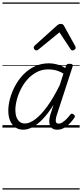

<svg xmlns="http://www.w3.org/2000/svg" viewBox="-20 -1030 663 1550"><path d="M168 17Q131 17 104 -1.5Q77 -20 62 -54.5Q47 -89 47 -136Q47 -182 61 -234Q75 -286 102 -336.5Q129 -387 169 -428.5Q209 -470 261 -494.5Q313 -519 376 -519Q408 -519 442.5 -509.5Q477 -500 507 -481L512 -497Q516 -508 522.5 -511.5Q529 -515 542 -515Q560 -515 565 -508Q570 -501 565 -489L438 -100Q431 -77 430 -62Q429 -47 434.5 -39.5Q440 -32 452 -32Q469 -32 485.5 -43Q502 -54 518 -70.5Q534 -87 546 -103Q552 -111 558 -112.5Q564 -114 573 -107Q583 -101 584 -94Q585 -87 581 -80Q569 -62 548.5 -39Q528 -16 501 0.5Q474 17 442 17Q419 17 404.5 8Q390 -1 383.5 -17Q377 -33 377.5 -54Q378 -75 385 -100Q392 -120 398.5 -141.5Q405 -163 412 -184Q368 -113 325 -68.5Q282 -24 242.5 -3.5Q203 17 168 17ZM104 -141Q104 -109 113 -84.5Q122 -60 139 -46.5Q156 -33 181 -33Q219 -33 265 -67.5Q311 -102 361 -170.5Q411 -239 462 -342L492 -436Q456 -457 426.5 -463.5Q397 -470 369 -470Q319 -470 277 -448Q235 -426 203 -390.5Q171 -355 149 -311.5Q127 -268 115.5 -223.5Q104 -179 104 -141ZM274 -623Q265 -623 258.5 -630Q252 -637 252 -645Q252 -650 254 -654Q256 -658 260 -662L441 -825Q449 -832 456.5 -834.5Q464 -837 472 -837Q479 -837 485 -834Q491 -831 496 -823L586 -660Q588 -655 589.5 -651Q591 -647 591 -644Q591 -635 582 -629Q573 -623 566 -623Q560 -623 556 -626Q552 -629 549 -634L460 -769L295 -634Q288 -629 283.5 -626Q279 -623 274 -623ZM0 490H623V500H0ZM0 -20H623V0H0ZM0 -505H623V-500H0ZM0 -1010H623V-1000H0Z"/></svg>

Font: Playwrite AU TAS Guides
Style: Regular
Weight: 400
Designer: Veronika Burian, José Scaglione
Foundry: TypeTogether
Version: Version 1.003